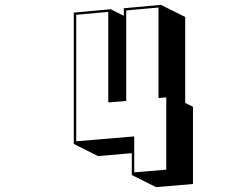

<svg xmlns="http://www.w3.org/2000/svg" viewBox="-20 -572 1040 791"><path d="M523 149V59L384 71L284 21V-520L436 -534L490 -507V-538L643 -552L743 -502V-148L775 -132V186L623 199ZM633 -168V-541L500 -529V-156L426 -150V-523L294 -511V10L533 -10V138L665 127V-171Z"/></svg>

Font: Rampart One
Style: Regular
Weight: 400
Designer: Fontworks Inc.
Foundry: Fontworks Inc.
Version: Version 1.100